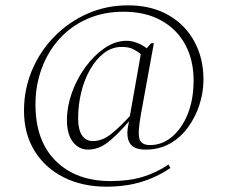

<svg xmlns="http://www.w3.org/2000/svg" viewBox="-20 -582 853 720"><path d="M379 118Q288 118 218 82.5Q148 47 109 -17Q70 -81 70 -167Q70 -247 100 -318.5Q130 -390 184 -445Q238 -500 308.5 -531Q379 -562 460 -562Q547 -562 610.5 -526Q674 -490 708.5 -427Q743 -364 743 -284Q743 -236 728 -189.5Q713 -143 685 -104.5Q657 -66 617 -43.5Q577 -21 526 -21Q482 -21 467.5 -44Q453 -67 460 -107L464 -127Q416 -72 382 -46.5Q348 -21 310 -21Q276 -21 253.5 -49.5Q231 -78 231 -132Q231 -182 249.5 -234Q268 -286 300 -330Q332 -374 372 -401.5Q412 -429 455 -429Q474 -429 494.5 -421Q515 -413 530 -401L547 -420H557L508 -151Q496 -84 503 -61Q510 -38 543 -38Q588 -38 625 -69Q662 -100 684 -154.5Q706 -209 706 -281Q706 -356 675 -414Q644 -472 585 -505Q526 -538 443 -538Q368 -538 307 -511Q246 -484 203 -436.5Q160 -389 136.5 -325.5Q113 -262 113 -190Q113 -54 189 21.5Q265 97 395 97Q463 97 514.5 81.5Q566 66 612 35L619 48Q569 82 510.5 100Q452 118 379 118ZM273 -139Q273 -96 287.5 -74.5Q302 -53 328 -53Q365 -53 400 -82Q435 -111 467 -147L508 -379Q495 -390 479 -398Q463 -406 436 -406Q400 -406 370 -383Q340 -360 318 -321.5Q296 -283 284.5 -235.5Q273 -188 273 -139Z"/></svg>

Font: Spectral ExtraLight
Style: Regular
Weight: 275
Designer: Jean-Baptiste Levee
Foundry: Production Type
Version: Version 2.001